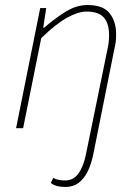

<svg xmlns="http://www.w3.org/2000/svg" viewBox="-20 -510 544 764"><path d="M240 234Q222 234 208 230.5Q194 227 182 218L192 198Q203 204 215 206Q227 208 240 208Q272 208 292 180.5Q312 153 322 104L406 -306Q411 -329 412.5 -342Q414 -355 414 -370Q414 -417 393 -440.5Q372 -464 324 -464Q291 -464 246 -439Q201 -414 144 -358L72 0H44L140 -478H164L152 -400H156Q201 -439 243 -464.5Q285 -490 328 -490Q390 -490 416 -457.5Q442 -425 442 -374Q442 -356 440.5 -343.5Q439 -331 434 -310L352 100Q344 141 329.5 171Q315 201 293 217.5Q271 234 240 234Z"/></svg>

Font: Source Sans 3 ExtraLight
Style: Italic
Weight: 250
Italic angle: -11°
Designer: Paul D. Hunt
Foundry: Adobe
Version: Version 3.046;hotconv 1.0.118;makeotfexe 2.5.65603